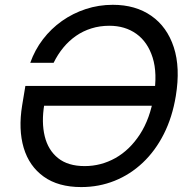

<svg xmlns="http://www.w3.org/2000/svg" viewBox="-20 -757 785 787"><path d="M313 9.8Q218.8 9.8 159.2 -33Q99.6 -75.7 77.1 -151.1Q54.7 -226.6 70.8 -325.2L84 -404.8H637.7L624 -323.7H133.3L161.6 -329.1Q149.4 -255.9 163.3 -198.7Q177.2 -141.6 218 -108.9Q258.8 -76.2 327.1 -76.2Q394 -76.2 452.9 -109.1Q511.7 -142.1 553.5 -206.3Q595.2 -270.5 610.4 -363.3Q626 -456.5 605.7 -520.8Q585.4 -585 539.1 -618.2Q492.7 -651.4 428.2 -651.4Q389.2 -651.4 354.7 -640.6Q320.3 -629.9 291.5 -609.9Q262.7 -589.8 239.7 -562Q216.8 -534.2 199.7 -499.5H104Q122.6 -552.2 156 -595.9Q189.5 -639.6 234.1 -671.1Q278.8 -702.6 331.8 -720Q384.8 -737.3 442.4 -737.3Q535.6 -737.3 600.3 -692.1Q665 -647 692.4 -563.2Q719.7 -479.5 700.7 -363.8Q686.5 -276.9 651.6 -207.8Q616.7 -138.7 565.2 -90.1Q513.7 -41.5 449.7 -15.9Q385.7 9.8 313 9.8Z"/></svg>

Font: Inter Variable
Style: Italic
Weight: 400
Italic angle: -9.39999°
Designer: Rasmus Andersson
Foundry: rsms
Version: Version 4.001;git-9221beed3